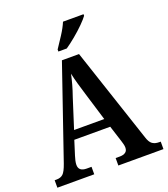

<svg xmlns="http://www.w3.org/2000/svg" viewBox="-164 -1046 1013 1160"><g transform="rotate(-20 342.5 -465.5)"><path d="M3 0V-48H16Q42 -48 57.5 -62.5Q73 -77 89 -123L292 -714H402L605 -104Q615 -72 631.5 -60Q648 -48 675 -48H685V0H395V-48H422Q445 -48 458.5 -57.5Q472 -67 472 -88Q472 -99 468.5 -111.5Q465 -124 462 -134L429 -237H198L169 -145Q165 -133 161.5 -117.5Q158 -102 158 -90Q158 -48 209 -48H240V0ZM217 -293H411L355 -477Q343 -516 333 -551Q323 -586 316 -619Q309 -586 300 -553.5Q291 -521 278 -484ZM290 -784Q311 -815 337.5 -856Q364 -897 378 -931H510V-921Q498 -904 469.5 -875.5Q441 -847 406.5 -818.5Q372 -790 344 -771H290Z"/></g></svg>

Font: Noto Serif Lao SemiCondensed SemiBold
Style: Regular
Weight: 600
Width: 4
Designer: Monotype Design Team
Foundry: Monotype Imaging Inc.
Version: Version 2.003; ttfautohint (v1.8.4.7-5d5b)